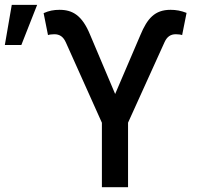

<svg xmlns="http://www.w3.org/2000/svg" viewBox="-29 -778 836 798"><path d="M394.5 0H503.2V-268.1L654.8 -602.6C665.1 -625.4 680 -635.7 701.7 -635.7C711.3 -635.7 723.7 -634.2 728 -632.1L746.4 -724.4C723.7 -733.3 703.5 -737.2 679.7 -737.2C614.3 -737.2 583.1 -701 554.7 -632.8L449.6 -387.4L345.2 -634.2C312.1 -714.5 272.4 -737.2 218.4 -737.2C193.9 -737.2 174.4 -733.3 152.3 -723.4L170.5 -632.1C174 -634.2 187.9 -635.7 196.7 -635.7C218.8 -635.7 233.7 -625.7 244.3 -602.6L394.5 -267.8ZM-8.9 -590.9H59.7L125.4 -757.8H19.9Z"/></svg>

Font: Margiela Sans Medium
Style: Regular
Weight: 500
Designer: Stefan Endress, Andreas Faust
Version: Version 1.100;FEAKit 1.0